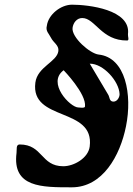

<svg xmlns="http://www.w3.org/2000/svg" viewBox="-20 -776 568 820"><path d="M363.4 -504C420.5 -505 488.7 -429.3 490.7 -374C491.2 -361.6 481 -342 464.7 -342C445.6 -342 449.5 -361.8 440.7 -374ZM251.8 -476C251.8 -476 349.9 -375 343 -321C341.9 -312.8 319.2 -317 314.5 -317C280.3 -317 178.9 -422 251.8 -476ZM518.2 -237C545.4 -371 517 -530.5 401.4 -543C364.2 -547 284.8 -616.5 289.9 -657C292.7 -678.5 307.8 -699 331.3 -699C386.5 -699 412.9 -602 523 -603C533.5 -603.1 525.3 -621 526.5 -630C540 -735.7 356.4 -756 287.6 -756C239.8 -756 186.3 -714.1 180.1 -666C173.9 -643.2 189.2 -632.2 197.6 -615C208 -593.5 232.5 -582.9 229.3 -558C223.3 -511.3 139.7 -491 131 -423C109.5 -255.1 384.9 -320.9 363.1 -150C356.8 -100.8 295.9 -66 250.3 -66C154 -66 163 -159 64.2 -159C47.2 -159 52.5 -137.9 50.6 -123C31.7 25.3 159 24 286.8 24C417.6 24 493 -110 518.2 -237Z"/></svg>

Font: Rocketfuel
Style: Italic
Weight: 400
Designer: Mew Too
Foundry: Cannot Into Space Fonts.
Version: Version 0.27